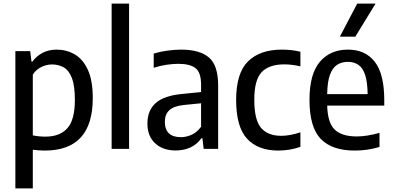

<svg xmlns="http://www.w3.org/2000/svg" viewBox="-20 -828 2190 1068"><path d="M65.5 220V-543.5H148L155 -485.5H160.5Q181 -514.5 215.2 -533.2Q249.5 -552 295 -552Q349 -552 394.8 -526Q440.5 -500 468.2 -440.8Q496 -381.5 496 -282Q496 9.5 229 9.5Q212.5 9.5 195 8.2Q177.5 7 162.5 5V220ZM233 -68Q313 -68 354.8 -114.8Q396.5 -161.5 396.5 -273Q396.5 -351.5 380 -394Q363.5 -436.5 334.8 -453Q306 -469.5 269.5 -469.5Q239.5 -469.5 210.2 -455.5Q181 -441.5 162.5 -413V-75Q195.5 -68 233 -68Z M601 0V-808H698V0Z M958 9Q886 9 843 -30.8Q800 -70.5 800 -141Q800 -214 846.5 -255.2Q893 -296.5 994.5 -305.5L1098.5 -316V-357Q1098.5 -424.5 1067.8 -448.8Q1037 -473 972 -473Q943 -473 906.8 -467.8Q870.5 -462.5 835 -451V-530Q868.5 -540.5 909.8 -546.2Q951 -552 987.5 -552Q1090.5 -552 1142 -508.5Q1193.5 -465 1193.5 -352V0H1113L1106 -59H1100Q1076 -24.5 1039 -7.8Q1002 9 958 9ZM897 -151Q897 -65 986.5 -65Q1015 -65 1044.8 -77.8Q1074.5 -90.5 1098.5 -123V-253.5L1003 -244Q947.5 -238.5 922.2 -215.2Q897 -192 897 -151Z M1528 9.5Q1415 9.5 1354.2 -56.5Q1293.5 -122.5 1293.5 -271.5Q1293.5 -422 1360 -487Q1426.5 -552 1548 -552Q1574 -552 1600.2 -549.2Q1626.5 -546.5 1651 -540V-459Q1627.5 -464.5 1604.5 -467.2Q1581.5 -470 1562 -470Q1476.5 -470 1435.5 -426.8Q1394.5 -383.5 1394.5 -273.5Q1394.5 -160 1432.5 -116.2Q1470.5 -72.5 1545 -72.5Q1591 -72.5 1651 -92V-11Q1591.5 9.5 1528 9.5Z M1953 9.5Q1826.5 9.5 1764 -55.5Q1701.5 -120.5 1701.5 -272.5Q1701.5 -416.5 1759.2 -484.2Q1817 -552 1915.5 -552Q2012 -552 2064.8 -484.2Q2117.5 -416.5 2117.5 -270V-240.5H1800Q1802.5 -144.5 1842 -106.8Q1881.5 -69 1965 -69Q2019.5 -69 2091 -89V-10.5Q2053.5 0.5 2020 5Q1986.5 9.5 1953 9.5ZM1915 -484Q1881 -484 1855.5 -467.8Q1830 -451.5 1815.5 -412.5Q1801 -373.5 1800 -304.5H2025Q2024 -373 2010.8 -412.2Q1997.5 -451.5 1973 -467.8Q1948.5 -484 1915 -484ZM1870.5 -624 1967 -808H2069L1956.5 -624Z"/></svg>

Font: Encode Sans Semi Condensed Medium
Style: Regular
Weight: 500
Width: 4
Designer: Multiple Designers
Foundry: Impallari Type
Version: Version 3.000; ttfautohint (v1.8.3) -l 8 -r 50 -G 200 -x 14 